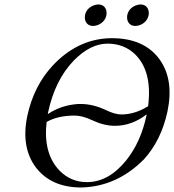

<svg xmlns="http://www.w3.org/2000/svg" viewBox="-20 -829 779 859"><path d="M549.3 -761.2Q555.7 -791.5 586.4 -804.2Q597.7 -808.6 607.4 -809.1Q636.7 -809.1 644.5 -782.2Q647 -771.5 645 -761.2Q638.7 -731 608.4 -717.8Q597.2 -713.4 586.9 -712.9Q557.6 -712.9 549.8 -739.7Q547.4 -750.5 549.3 -761.2ZM360.4 -761.2Q366.7 -791.5 397.5 -804.2Q408.7 -808.6 418.5 -809.1Q447.8 -809.1 455.6 -782.2Q458 -771.5 456.1 -761.2Q449.7 -731 419.4 -717.8Q408.2 -713.4 397.9 -712.9Q368.7 -712.9 360.8 -739.7Q358.4 -750.5 360.4 -761.2ZM461.9 -633.8Q383.8 -633.8 309.6 -557.6Q226.1 -470.7 195.3 -327.1Q193.8 -320.8 193.8 -318.4Q252.4 -358.4 329.6 -363.8Q335.9 -364.3 341.8 -363.8Q396 -363.8 454.1 -336.4Q494.6 -316.9 522.9 -316.9Q581.5 -316.9 638.7 -351.6Q641.1 -353 642.6 -353.5Q662.6 -510.3 583.5 -586.9Q534.7 -633.3 461.9 -633.8ZM729 -329.1Q701.2 -201.2 624 -116.2Q502.9 5.9 343.8 9.8Q210 9.8 141.1 -79.1Q72.8 -169.4 102.1 -310.1Q131.3 -445.3 216.3 -536.1Q323.2 -649.9 461.9 -657.7Q470.7 -658.2 480 -658.2Q625 -658.2 693.8 -563.5Q759.3 -472.7 729 -329.1ZM636.2 -317.4Q569.8 -266.1 494.1 -266.1Q445.8 -266.1 392.6 -291Q348.6 -312 313 -312Q236.8 -311.5 188.5 -283.2Q172.4 -141.1 247.6 -64.5Q297.9 -14.2 369.1 -14.2Q465.8 -14.2 544.4 -111.3Q609.4 -192.4 634.8 -310.1Q635.3 -311.5 635.7 -314Q636.2 -316.4 636.2 -317.4Z"/></svg>

Font: Linux Libertine Display Slanted O
Style: Slanted
Weight: 400
Designer: Philipp H. Poll
Foundry: Philipp H. Poll
Version: Version 5.0.9